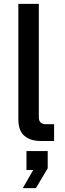

<svg xmlns="http://www.w3.org/2000/svg" viewBox="-20 -730 338 994"><path d="M191 0Q138 0 106.5 -26.5Q75 -53 75 -113V-710H181V-123Q181 -87 218 -87H260V0ZM98 244 152 150H117V52H227V141L166 244Z"/></svg>

Font: Geist Med
Style: Regular
Weight: 400
Designer: Basement.studio, Andrés Briganti, Mateo Zaragoza
Foundry: Basement.studio, Vercel, Andrés Briganti, Guido Ferreyra, Mateo Zaragoza
Version: Version 1.401